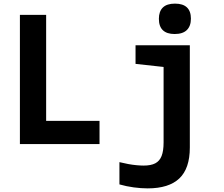

<svg xmlns="http://www.w3.org/2000/svg" viewBox="-20 -796 1240 1061"><path d="M90 0V-714H235V-128H530V0ZM796 245Q760 245 719 239.5Q678 234 640 223V100Q664 106 688.5 110.5Q713 115 735.5 117Q758 119 774 119Q814 119 838 106.5Q862 94 873 66Q884 38 884 -9V-426L729 -443V-546H1029V19Q1029 135 971 190Q913 245 796 245ZM945 -608Q902 -608 880 -629Q858 -650 858 -692Q858 -733 880 -754.5Q902 -776 947 -776Q991 -776 1013 -755Q1035 -734 1035 -693Q1035 -652 1012.5 -630Q990 -608 945 -608Z"/></svg>

Font: Noto Sans Mono
Style: Bold
Weight: 700
Designer: Monotype Design Team
Foundry: Monotype Imaging Inc.
Version: Version 2.014